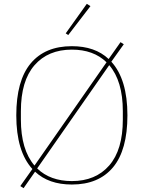

<svg xmlns="http://www.w3.org/2000/svg" viewBox="-20 -951 750 1002"><path d="M86 20 149 -69Q65 -161 65 -349Q65 -530 140 -620Q215 -710 355 -710Q476 -710 547 -643L609 -731L626 -720L561 -629Q645 -537 645 -349Q645 -168 570 -78Q495 12 355 12Q234 12 163 -55L103 31ZM536 -626Q468 -692 355 -692Q231 -692 160 -610.5Q89 -529 89 -371V-327Q89 -170 160 -87ZM355 -6Q479 -6 550 -87.5Q621 -169 621 -327V-371Q621 -528 550 -611L174 -72Q208 -39 253.5 -22.5Q299 -6 355 -6ZM323 -777 433 -931 452 -919 336 -768Z"/></svg>

Font: IBM Plex Serif Thin
Style: Regular
Weight: 100
Designer: Mike Abbink, Paul van der Laan, Pieter van Rosmalen
Foundry: Bold Monday
Version: Version 3.001